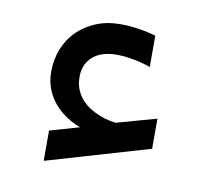

<svg xmlns="http://www.w3.org/2000/svg" viewBox="-53 -432 517 488"><g transform="rotate(10 206.0 -188.0)"><path d="M355 -78.1 88.9 0V-78.1L165 -100.1Q137.7 -110.4 116.7 -127.4Q107.4 -134.8 98.9 -144.5Q90.3 -154.3 83.5 -166.5Q76.7 -178.7 72.5 -193.6Q68.4 -208.5 68.4 -226.6Q68.4 -259.3 79.6 -286.6Q90.8 -314 111.1 -333.7Q131.3 -353.5 159.2 -364.7Q187 -376 220.7 -376Q240.7 -376 257.3 -373.8Q273.9 -371.6 286.6 -369.1Q301.3 -366.2 313 -362.3V-281.7Q301.3 -286.1 287.1 -289.6Q274.9 -292.5 259 -295.2Q243.2 -297.9 225.1 -297.9Q207 -297.9 191.7 -293.5Q176.3 -289.1 165.3 -280Q154.3 -271 147.9 -257.6Q141.6 -244.1 141.6 -226.6Q141.6 -210 146.2 -197Q150.9 -184.1 158.7 -173.8Q166.5 -163.6 176.5 -156Q186.5 -148.4 196.8 -143.6Q220.7 -130.9 252 -127L355 -155.8Z"/></g></svg>

Font: Segoe UI Historic
Style: Regular
Weight: 400
Foundry: Microsoft Corporation
Version: Version 1.03